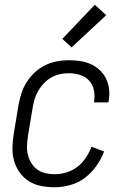

<svg xmlns="http://www.w3.org/2000/svg" viewBox="-20 -782 540 810"><path d="M210 8Q181 8 153 2.5Q125 -3 102 -17.5Q79 -32 63 -54.5Q47 -77 39.5 -103.5Q32 -130 32.5 -159Q33 -188 38 -218L58 -338Q62 -362 70 -387Q78 -412 92 -434.5Q106 -457 125.5 -475.5Q145 -494 169 -506Q193 -518 218.5 -523Q244 -528 269 -528Q293 -528 317.5 -524.5Q342 -521 363 -511.5Q384 -502 401 -486Q418 -470 428 -449Q438 -428 440.5 -404Q443 -380 438 -355V-350H377V-353Q381 -378 376 -402Q371 -426 355.5 -442.5Q340 -459 317 -466Q294 -473 269 -473Q251 -473 232.5 -469Q214 -465 197 -455.5Q180 -446 166 -431.5Q152 -417 142 -400Q132 -383 126.5 -365Q121 -347 118 -329L98 -209Q95 -188 94 -168Q93 -148 97.5 -129.5Q102 -111 112 -94.5Q122 -78 137 -67Q152 -56 171 -51.5Q190 -47 210 -47Q235 -47 260 -54.5Q285 -62 306 -78Q327 -94 342 -116.5Q357 -139 366 -163L419 -143Q408 -112 387 -82.5Q366 -53 338.5 -32Q311 -11 277 -1.5Q243 8 210 8ZM282 -582 243 -618 380 -762 428 -718Z"/></svg>

Font: Iosevka SS18 Light
Style: Italic
Weight: 300
Italic angle: -9°
Monospace: yes
Designer: Belleve Invis
Foundry: Belleve Invis
Version: Version 25.1.1; ttfautohint (v1.8.4)